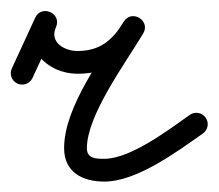

<svg xmlns="http://www.w3.org/2000/svg" viewBox="-21 -306 403 354"><path d="M11.1 -151.9C21.6 -147.1 34.1 -151.7 38.9 -162.2C53.3 -193.4 67.7 -224.5 82.1 -255.7C87.9 -268.3 81.2 -279 71.6 -283.4C62 -287.7 49.5 -285.8 43.8 -273C18.7 -216.7 66.7 -170 122 -170C178.1 -170 214.9 -197.3 243 -244.2C250.2 -256.2 244.8 -267.6 235.8 -273C226.8 -278.4 214.2 -277.8 207 -265.8C167.7 -200.2 97.2 -109.5 97.2 -32.8C97.2 11.6 131.3 28.8 171.3 28.8C231.3 28.8 305.5 -26.5 353 -59.8C362.5 -66.5 364.9 -79.5 358.2 -89C351.5 -98.5 338.5 -100.9 329 -94.2C290.3 -67.1 219.9 -13.2 171.3 -13.2C155.3 -13.2 139.2 -13.8 139.2 -32.8C139.2 -93.5 209.8 -188.8 243 -244.2C250.2 -256.2 244.8 -267.6 235.8 -273C226.8 -278.4 214.2 -277.8 207 -265.8C186.4 -231.6 163.2 -212 122 -212C97.7 -212 69.7 -228 82.2 -255.9C87.9 -268.6 81.2 -279.3 71.7 -283.6C62.2 -287.9 49.8 -285.9 43.9 -273.3C29.6 -242.1 15.2 -211 0.8 -179.8C-4.1 -169.3 0.5 -156.8 11.1 -151.9Z"/></svg>

Font: FRB American Cursive Guidelines Medium
Style: Italic
Weight: 500
Italic angle: -25°
Version: Version 2.0;Modular Font Editor K font №1